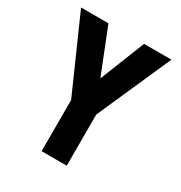

<svg xmlns="http://www.w3.org/2000/svg" viewBox="-172 -857 921 979"><g transform="rotate(30 288.0 -367.5)"><path d="M214 0H362V-301L554 -735H393L288 -471L183 -735H22L214 -301Z"/></g></svg>

Font: Iosevka Sparkle Heavy
Style: Regular
Weight: 900
Designer: Belleve Invis
Foundry: Belleve Invis
Version: Version 4.5.0; ttfautohint (v1.8.3)